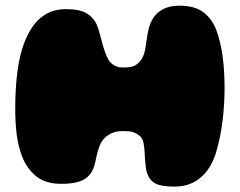

<svg xmlns="http://www.w3.org/2000/svg" viewBox="-20 -652 866 693"><path d="M610 21.5Q561.5 21.5 540.5 10Q519.5 -1.5 511 -26.5Q509 -32 507.8 -38.8Q506.5 -45.5 505.8 -52.8Q505 -60 504.2 -67.5Q503.5 -75 503.2 -82Q503 -89 502.5 -95Q501.5 -119 498 -136.5Q494.5 -154 483 -162.5Q470.5 -172 458.8 -175.5Q447 -179 425.5 -179Q416 -179 408 -178Q400 -177 393.2 -175Q386.5 -173 380.8 -170.2Q375 -167.5 370 -164Q364 -160 358 -154.2Q352 -148.5 347.5 -141.5Q344 -136.5 341.5 -130.2Q339 -124 336.5 -117.2Q334 -110.5 332 -102.8Q330 -95 328 -86.2Q326 -77.5 324 -67.5Q318 -39 303.8 -21.5Q289.5 -4 264.5 3.8Q239.5 11.5 201 11.5Q144.5 11.5 111 -15.5Q77.5 -42.5 60 -86.5Q53 -104.5 48 -124.8Q43 -145 40.2 -167.2Q37.5 -189.5 36.2 -212.8Q35 -236 35 -260Q35 -288 36.2 -315.8Q37.5 -343.5 40.2 -370.5Q43 -397.5 47.5 -423.2Q52 -449 59 -472.5Q72 -515.5 92.8 -548.5Q113.5 -581.5 144.5 -600.2Q175.5 -619 218.5 -619Q267 -619 292.8 -603.8Q318.5 -588.5 330 -561Q332.5 -555.5 335 -547.5Q337.5 -539.5 340 -530.5Q342.5 -521.5 344.8 -512.5Q347 -503.5 349.2 -495.8Q351.5 -488 353 -482.5Q358.5 -464 364.8 -449.5Q371 -435 379 -426.5Q388.5 -417 399 -412.8Q409.5 -408.5 423 -408.5Q438.5 -408.5 448.5 -409.8Q458.5 -411 466 -415Q473.5 -419 481.5 -426.5Q490.5 -435 497.2 -450.5Q504 -466 507.5 -496Q509.5 -510.5 511.5 -523Q513.5 -535.5 516.2 -546.8Q519 -558 523.2 -568.2Q527.5 -578.5 534 -588.5Q546 -607 569.2 -619.2Q592.5 -631.5 627.5 -631.5Q683 -631.5 714.5 -607.5Q746 -583.5 761.5 -541.5Q769 -521.5 774.5 -498.2Q780 -475 783.5 -448.8Q787 -422.5 788.8 -394Q790.5 -365.5 790.5 -335Q790.5 -307 789 -280.2Q787.5 -253.5 784.8 -228.2Q782 -203 778 -180Q774 -157 769 -136Q764 -115 758 -96Q740.5 -41.5 702.8 -10Q665 21.5 610 21.5Z"/></svg>

Font: Gluten Black
Style: Regular
Weight: 900
Designer: Tyler Finck
Foundry: Etcetera Type Company
Version: Version 1.300